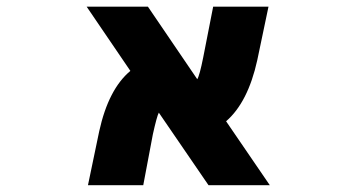

<svg xmlns="http://www.w3.org/2000/svg" viewBox="-20 -544 1040 566"><path d="M775.4 2H594.7L448.2 -211.9Q442.4 -201.2 430.7 -148.4L402.3 2H239.3L272.5 -157.2Q299.8 -281.2 364.3 -335L235.4 -524.4H416L561.5 -310.5Q568.4 -321.3 579.1 -375L608.4 -524.4H771.5L738.3 -366.2Q710.9 -242.2 646.5 -186.5Z"/></svg>

Font: Gen Shin Gothic Monospace Heavy
Style: Bold
Weight: 800
Designer: [Source Han Sans]
Ryoko NISHIZUKA  (kana & ideographs); Paul D. Hunt (Latin, Greek & Cyrillic); Wenlong ZHANG  (bopomofo
Version: Version 1.002.20150607